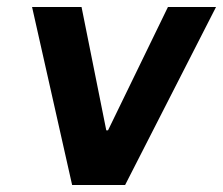

<svg xmlns="http://www.w3.org/2000/svg" viewBox="-20 -531 640 551"><path d="M187 0 72 -511H214L285 -157H290L462 -511H600L339 0Z"/></svg>

Font: Chivo Mono SemiBold
Style: Italic
Weight: 600
Italic angle: -8.05°
Monospace: yes
Version: Version 1.008